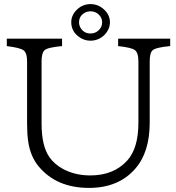

<svg xmlns="http://www.w3.org/2000/svg" viewBox="-20 -899 860 938"><path d="M422.4 -878.9Q460.4 -878.9 489.3 -851.6Q517.1 -825.7 517.1 -790Q517.1 -773.9 510.7 -758.8Q502.4 -738.8 485.8 -724.1Q458 -700.2 421.4 -700.2Q390.1 -700.2 363.8 -720.2Q328.1 -747.6 328.1 -790.5Q328.1 -824.7 355.5 -851.6Q383.3 -878.9 422.4 -878.9ZM421.9 -843.8Q407.7 -843.8 394.5 -836.9Q366.2 -821.3 366.2 -789.6Q366.2 -773.4 375.5 -759.8Q392.1 -735.4 422.4 -735.4Q445.3 -735.4 461.9 -751Q479 -767.1 479 -790Q479 -812.5 461.9 -828.6Q445.3 -843.8 421.9 -843.8ZM13.2 -710H283.2V-673.8Q211.9 -667.5 197.3 -653.3Q183.1 -640.1 183.1 -599.1V-295.9Q183.1 -185.1 221.7 -130.9Q246.1 -96.2 287.6 -73.7Q346.2 -42 421.4 -42Q535.6 -42 601.6 -114.7Q656.2 -174.8 656.2 -299.8V-599.1Q656.2 -642.1 638.2 -654.8Q621.1 -667 557.1 -673.8V-710H811.5V-673.8Q741.2 -667.5 725.6 -653.3Q711.4 -641.1 711.4 -599.1V-299.8Q711.4 -155.8 641.1 -75.2Q559.6 19 414.6 19Q256.3 19 168.9 -85.9Q128.4 -134.8 117.7 -208Q112.3 -244.6 112.3 -295.9V-599.1Q112.3 -641.6 94.2 -653.8Q76.7 -666 13.2 -673.8Z"/></svg>

Font: BIZ UDPMincho
Style: Regular
Weight: 400
Designer: TypeBank Co., Ltd.
Foundry: Morisawa Inc.
Version: Version 1.06